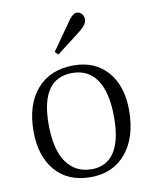

<svg xmlns="http://www.w3.org/2000/svg" viewBox="-86 -830 730 909"><g transform="rotate(-10 278.5 -375.0)"><path d="M226.1 -584 210.9 -599.1 309.1 -738.8Q328.6 -764.2 345.2 -764.2Q360.4 -764.2 369.6 -752.9Q378.9 -741.7 378.9 -727.1Q378.9 -703.6 346.2 -676.8ZM275.9 14.2Q168.9 14.2 107.9 -55.7Q46.9 -125.5 46.9 -246.1Q46.9 -373.5 110.6 -447.3Q174.3 -521 287.1 -521Q390.1 -521 450 -452.4Q509.8 -383.8 509.8 -267.1Q509.8 -136.7 447.3 -61.3Q384.8 14.2 275.9 14.2ZM288.1 -22Q358.9 -22 396.5 -77.9Q434.1 -133.8 434.1 -246.1Q434.1 -365.2 393.1 -426Q352.1 -486.8 274.9 -486.8Q123 -486.8 123 -266.1Q123 -145.5 166.3 -83.7Q209.5 -22 288.1 -22Z"/></g></svg>

Font: Literata Light
Style: Regular
Weight: 300
Designer: Latin by Veronika Burian and Jose Scaglione. Greek by Irene Vlachou. Cyrillic by Vera Evstafieva.
Foundry: TypeTogether
Version: Version 3.021